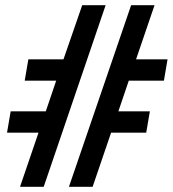

<svg xmlns="http://www.w3.org/2000/svg" viewBox="-20 -718 664 738"><path d="M57 0H148L386 -698H296L224 -490H89L75 -408H196L156 -290H21L7 -208H128ZM245 0H336L407 -208H542L556 -290H435L475 -408H610L624 -490H503L574 -698H484Z"/></svg>

Font: IBM Mono Medium
Style: Italic
Weight: 500
Italic angle: -9°
Monospace: yes
Designer: Mike Abbink, Paul van der Laan, Pieter van Rosmalen
Foundry: Bold Monday
Version: Version 2.3